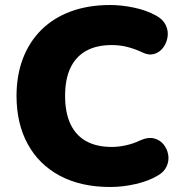

<svg xmlns="http://www.w3.org/2000/svg" viewBox="-20 -736 728 767"><path d="M420 11Q303 11 219 -34Q135 -79 90.5 -161Q46 -243 46 -353Q46 -435 71.5 -502Q97 -569 145.5 -617Q194 -665 263.5 -690.5Q333 -716 420 -716Q466 -716 515.5 -705.5Q565 -695 603 -674Q631 -659 642 -636Q653 -613 649.5 -589Q646 -565 632 -546Q618 -527 596 -520.5Q574 -514 548 -527Q518 -541 488.5 -548.5Q459 -556 427 -556Q365 -556 323.5 -532.5Q282 -509 261 -464Q240 -419 240 -353Q240 -287 261 -241.5Q282 -196 323.5 -172.5Q365 -149 427 -149Q453 -149 483 -155.5Q513 -162 542 -176Q572 -189 595.5 -183Q619 -177 633.5 -159Q648 -141 652 -117.5Q656 -94 645.5 -71Q635 -48 609 -34Q574 -13 522.5 -1Q471 11 420 11Z"/></svg>

Font: Nunito ExtraLight Black
Style: Regular
Weight: 900
Version: Version 3.602